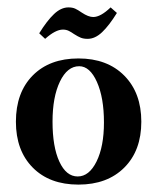

<svg xmlns="http://www.w3.org/2000/svg" viewBox="-20 -490 425 519"><path d="M192 -332Q270 -332 316 -285.5Q362 -239 362 -161Q362 -83 316 -37Q270 9 192 9Q114 9 68.5 -37Q23 -83 23 -161Q23 -240 68.5 -286Q114 -332 192 -332ZM194 -311Q162 -311 142 -269.5Q122 -228 122 -161Q122 -93 140.5 -53Q159 -13 190 -13Q221 -13 241 -53.5Q261 -94 261 -159Q261 -226 242 -268.5Q223 -311 194 -311ZM217 -385Q206 -385 198.5 -388Q191 -391 180 -398Q173 -403 166 -406.5Q159 -410 150 -410Q130 -410 102 -385L86 -400Q107 -434 126 -452Q145 -470 165 -470Q176 -470 183.5 -466.5Q191 -463 201 -456Q219 -444 232 -444Q252 -444 279 -470L296 -455Q275 -421 256 -403Q237 -385 217 -385Z"/></svg>

Font: Katibeh
Style: Regular
Weight: 400
Designer: Arabic design by Kourosh Beigpour, Latin design by Eduardo Tunni, engineering by Lasse Fister
Version: Version 1.000